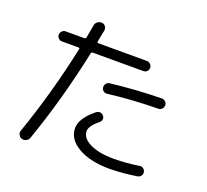

<svg xmlns="http://www.w3.org/2000/svg" viewBox="-140 -975 1281 1189"><g transform="rotate(20 500.0 -380.5)"><path d="M516.6 -401.4Q502.9 -399.4 492.2 -408.2Q481.4 -417 480.5 -429.7Q478.5 -443.4 487.3 -455.1Q496.1 -466.8 509.8 -467.8Q671.9 -487.3 845.7 -490.2Q859.4 -490.2 869.6 -480.5Q879.9 -470.7 879.9 -457Q879.9 -443.4 870.1 -433.1Q860.4 -422.9 846.7 -422.9Q675.8 -420.9 516.6 -401.4ZM860.4 -50.8Q873 -52.7 883.8 -44.9Q894.5 -37.1 897 -22.9Q899.4 -8.8 890.6 2Q881.8 12.7 869.1 14.6Q776.4 29.3 690.4 30.3Q561.5 30.3 482.4 -15.6Q403.3 -61.5 403.3 -134.8Q403.3 -199.2 490.2 -269.5Q515.6 -289.1 538.1 -266.6Q546.9 -257.8 546.4 -245.1Q545.9 -232.4 536.1 -223.6Q477.5 -176.8 476.6 -141.6Q476.6 -95.7 535.2 -66.4Q593.8 -37.1 690.4 -37.1Q775.4 -37.1 860.4 -50.8ZM117.2 42Q103.5 38.1 95.7 24.4Q87.9 10.7 92.8 -2.9Q193.4 -290 259.8 -602.5Q261.7 -609.4 253.9 -610.4H142.6Q129.9 -610.4 120.1 -620.1Q110.4 -629.9 110.4 -642.6Q110.4 -656.2 120.1 -666.5Q129.9 -676.8 142.6 -676.8H266.6Q275.4 -676.8 278.3 -685.5Q285.2 -719.7 293.9 -772.5Q296.9 -787.1 309.1 -795.9Q321.3 -804.7 336.9 -803.7Q351.6 -802.7 360.4 -791Q369.1 -779.3 367.2 -763.7Q364.3 -751 358.9 -724.6Q353.5 -698.2 351.6 -684.6Q349.6 -676.8 359.4 -676.8H679.7Q692.4 -676.8 702.6 -667Q712.9 -657.2 712.9 -642.6Q712.9 -629.9 703.6 -620.1Q694.3 -610.4 679.7 -610.4H345.7Q337.9 -610.4 335.9 -601.6Q268.6 -281.2 165 15.6Q160.2 30.3 146.5 38.1Q132.8 45.9 117.2 42Z"/></g></svg>

Font: Rounded Mgen+ 1mn regular
Style: Regular
Weight: 400
Designer: [Source Han Sans]
Ryoko NISHIZUKA  (kana & ideographs); Paul D. Hunt (Latin, Greek & Cyrillic); Wenlong ZHANG  (bopomofo
Version: Version 1.059.20150602